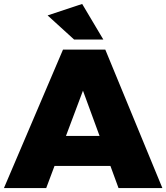

<svg xmlns="http://www.w3.org/2000/svg" viewBox="-28 -952 842 972"><path d="M-8 0 291 -701H505L794 0H572L531 -112H248L206 0ZM213 -874 388 -932 495 -752H347ZM306 -264H476L392 -493Z"/></svg>

Font: Trueno
Style: ExBd
Weight: 800
Designer: Julieta Ulanovsky
Foundry: Julieta Ulanovsky
Version: Version 3.001b